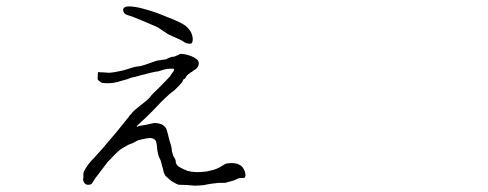

<svg xmlns="http://www.w3.org/2000/svg" viewBox="-20 -543 1540 606"><path d="M542 -18.6Q553.7 -10.7 571.3 -3.9Q581.1 -1 594.7 0Q612.3 1 633.8 -2Q638.7 -2.9 653.3 -6.8Q666 -10.7 672.9 -14.6Q674.8 -15.6 682.6 -20.5Q688.5 -24.4 690.4 -25.4Q693.4 -26.4 697.3 -27.3Q705.1 -28.3 710.9 -28.3Q719.7 -28.3 726.6 -26.4Q731.4 -25.4 736.3 -22.5Q743.2 -18.6 745.1 -15.6Q749 -10.7 752 -3.9Q754.9 4.9 754.9 10.7Q753.9 16.6 751 18.6Q747.1 18.6 740.2 18.6Q733.4 18.6 718.8 26.4Q695.3 33.2 690.4 34.2Q686.5 34.2 669.9 34.2Q658.2 35.2 645.5 37.1Q627 40 626 41Q606.4 43 593.8 43Q587.9 42 571.3 41Q543.9 40 543 40Q537.1 38.1 522.5 29.3Q517.6 26.4 509.8 18.6Q503.9 13.7 502 11.7Q499 6.8 497.1 2Q496.1 -1 495.1 -6.8Q495.1 -8.8 491.2 -20.5Q489.3 -30.3 488.3 -32.2Q487.3 -37.1 485.4 -40Q481.4 -48.8 480.5 -50.8Q478.5 -57.6 477.5 -63.5Q475.6 -73.2 475.6 -80.1Q473.6 -95.7 471.7 -98.6Q467.8 -104.5 460 -106.4Q455.1 -108.4 443.4 -106.4Q427.7 -103.5 417 -100.6Q411.1 -98.6 402.3 -92.8Q400.4 -91.8 384.8 -85.9Q377.9 -82 369.6 -77.1Q361.3 -72.3 356.4 -68.4L343.8 -56.6Q332 -43.9 319.3 -31.2L297.9 -2.9Q291 5.9 286.1 12.7Q279.3 20.5 278.3 23.4L269.5 37.1Q263.7 41 255.9 40Q251 40 246.1 34.2Q243.2 31.2 242.2 24.4L243.2 15.6Q243.2 6.8 243.2 4.9Q245.1 -3.9 251 -12.7Q256.8 -22.5 268.6 -36.1Q272.5 -39.1 293.9 -63.5Q300.8 -70.3 319.3 -92.8Q341.8 -119.1 351.6 -130.9Q367.2 -150.4 382.8 -169.9Q384.8 -170.9 386.7 -174.8Q387.7 -176.8 388.7 -177.7Q389.6 -179.7 393.6 -182.6Q395.5 -184.6 396.5 -186.5Q401.4 -193.4 427.7 -213.9Q451.2 -231.4 457 -241.2Q457 -242.2 486.3 -270.5Q500 -284.2 515.6 -300.8Q516.6 -301.8 519 -305.7Q521.5 -309.6 523.4 -312.5L527.3 -317.4Q529.3 -321.3 529.3 -323.2V-325.2L526.4 -326.2H522.5H516.6Q506.8 -326.2 497.1 -323.2Q491.2 -321.3 487.3 -320.3Q479.5 -317.4 477.5 -317.4H476.6Q472.7 -317.4 456.1 -313.5Q445.3 -310.5 433.6 -307.6Q423.8 -305.7 415 -302.7Q405.3 -299.8 394.5 -297.9L381.8 -293Q361.3 -287.1 360.4 -287.1Q340.8 -280.3 319.3 -280.3Q304.7 -280.3 299.8 -282.2L292 -288.1Q288.1 -291 288.1 -295.9Q288.1 -299.8 288.6 -305.2Q289.1 -310.5 289.1 -315.4Q297.9 -314.5 303.7 -314.5Q312.5 -314.5 319.3 -313.5Q330.1 -312.5 357.4 -318.4Q369.1 -320.3 377 -323.2L402.3 -331.1Q409.2 -333 420.9 -334Q426.8 -335 441.4 -339.8Q449.2 -342.8 458 -345.7Q466.8 -348.6 475.6 -351.6Q479.5 -352.5 488.3 -353.5Q495.1 -354.5 502 -355.5H502.9Q503.9 -356.4 505.9 -356.4Q506.8 -357.4 508.8 -358.4Q510.7 -359.4 515.6 -361.3Q522.5 -364.3 529.3 -364.3Q532.2 -364.3 534.2 -366.2Q536.1 -367.2 539.1 -368.2Q541 -369.1 542 -369.1H543Q545.9 -373 550.8 -373Q556.6 -373 565.9 -371.1Q575.2 -369.1 585 -365.2Q594.7 -361.3 601.6 -355.5Q607.4 -350.6 607.4 -343.8Q607.4 -336.9 604 -331.5Q600.6 -326.2 595.7 -323.2H594.7Q591.8 -320.3 588.9 -319.3Q585.9 -315.4 584 -315.4H583Q580.1 -312.5 578.1 -311Q576.2 -309.6 573.2 -307.6Q567.4 -301.8 567.4 -300.8Q565.4 -295.9 563.5 -294.9Q557.6 -292 557.6 -290Q556.6 -286.1 553.7 -282.2Q551.8 -280.3 542 -269.5Q532.2 -259.8 530.3 -257.8Q517.6 -250 486.3 -218.8Q465.8 -196.3 443.4 -174.8Q435.5 -168 427.7 -160.2Q419.9 -153.3 411.1 -144.5H412.1H411.1L417 -141.6Q416 -146.5 411.1 -144.5L437.5 -148.4Q443.4 -149.4 451.2 -151.4Q461.9 -154.3 463.9 -154.3Q468.8 -155.3 474.6 -154.3Q480.5 -153.3 485.4 -152.3Q490.2 -151.4 495.1 -147.5Q500 -144.5 502.9 -139.6Q504.9 -137.7 505.9 -133.8Q505.9 -132.8 507.8 -127Q510.7 -118.2 511.7 -112.3Q513.7 -103.5 515.1 -99.1Q516.6 -94.7 519.5 -84.5Q522.5 -74.2 522.5 -66.4Q525.4 -54.7 526.4 -51.8Q528.3 -47.9 532.2 -42Q535.2 -37.1 535.2 -28.3Q539.1 -20.5 542 -18.6ZM477.5 -457Q460 -464.8 438 -474.1Q416 -483.4 403.3 -488.3Q390.6 -493.2 383.3 -495.1Q376 -497.1 372.6 -501.5Q369.1 -505.9 368.7 -510.3Q368.2 -514.6 370.6 -517.6Q373 -520.5 378.4 -522Q383.8 -523.4 394.5 -522.5Q405.3 -521.5 415.5 -519.5Q425.8 -517.6 447.3 -511.2Q468.8 -504.9 484.9 -498.5Q501 -492.2 531.7 -479.5Q562.5 -466.8 572.8 -455.1Q583 -443.4 585.9 -433.6Q588.9 -423.8 588.4 -417.5Q587.9 -411.1 585.9 -407.7Q584 -404.3 575.2 -405.3Q566.4 -406.2 560.1 -411.1Q553.7 -416 539.6 -421.9Q525.4 -427.7 509.8 -435.5Q495.1 -445.3 477.5 -457Z"/></svg>

Font: ToneOZ-YinPZ-Tsuipita-TC
Style: Regular
Weight: 400
Designer: ÂÆ£ÂøóÂáåJeffrey Xuan(jeffreyx@gmail.com, ToneOZ.com) ÈòøÂù§(cjkFonts)
Foundry: ToneOZ
Version: Version 0.24071